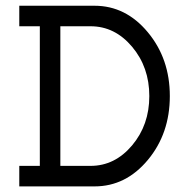

<svg xmlns="http://www.w3.org/2000/svg" viewBox="-20 -665 675 685"><path d="M317.4 0H48.8V-73.2H122.1V-571.3H48.8V-644.5H317.4Q428.7 -644.5 507.3 -550Q585.9 -455.6 585.9 -322.3Q585.9 -188.5 507.3 -94.2Q428.7 0 317.4 0ZM303.2 -73.2Q389.6 -73.2 451.2 -146.2Q512.7 -219.2 512.7 -322.3Q512.7 -425.3 451.2 -498.3Q389.6 -571.3 303.2 -571.3H195.3V-73.2Z"/></svg>

Font: Catrinity
Style: Regular
Weight: 400
Designer: Alexander Lange
Foundry: High-Logic / Made with FontCreator
Version: Version 2.090;May 20, 2024;FontCreator 15.0.0.2974 64-bit